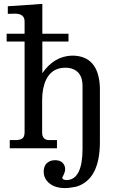

<svg xmlns="http://www.w3.org/2000/svg" viewBox="-20 -760 610 984"><path d="M492 -33Q492 161 370 197L332 203Q323 204 314 204Q249 204 219 165Q204 146 204 120Q204 77 241 64Q251 61 262 61Q301 61 312 93Q314 101 314 109Q314 122 299 150Q300 163 324 163Q402 158 403 6V-319Q403 -392 346 -409Q332 -413 316 -413Q223 -413 201 -304Q196 -277 196 -246V-81Q196 -45 228 -42H266H272V0H30V-42H59Q99 -42 104 -66Q106 -73 106 -81V-547H14V-587H106V-650Q106 -689 59 -690L20 -689V-728L197 -740V-587H331V-547H197V-385Q257 -472 349 -475Q486 -475 492 -311V-298Z"/></svg>

Font: cwTeXKai
Style: Medium
Weight: 500
Version: Version 1.17